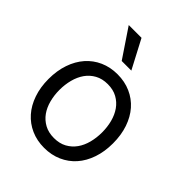

<svg xmlns="http://www.w3.org/2000/svg" viewBox="-222 -907 1041 1041"><g transform="rotate(45 298.5 -386.5)"><path d="M298.3 11.4Q242.9 11.4 197.4 -8.9Q152 -29.1 119.5 -65.9Q87 -102.6 69.1 -154.7Q51.1 -206.7 51.1 -269.9Q51.1 -333.8 69.1 -386Q87 -438.2 119.5 -475.1Q152 -512.1 197.4 -532.3Q242.9 -552.6 298.3 -552.6Q353.7 -552.6 399.3 -532.3Q445 -512.1 477.5 -475.1Q509.9 -438.2 527.7 -386Q545.5 -333.8 545.5 -269.9Q545.5 -206.7 527.7 -154.7Q509.9 -102.6 477.5 -65.9Q445 -29.1 399.3 -8.9Q353.7 11.4 298.3 11.4ZM298.3 -63.9Q340.6 -63.9 371.3 -80.8Q402 -97.7 422.1 -125.9Q442.1 -154.1 451.9 -191.6Q461.6 -229 461.6 -269.9Q461.6 -311.1 451.9 -348.5Q442.1 -386 422.1 -414.6Q402 -443.2 371.3 -460.2Q340.6 -477.3 298.3 -477.3Q256.4 -477.3 225.5 -460.2Q194.6 -443.2 174.5 -414.6Q154.5 -386 144.7 -348.5Q134.9 -311.1 134.9 -269.9Q134.9 -229 144.7 -191.6Q154.5 -154.1 174.5 -125.9Q194.6 -97.7 225.5 -80.8Q256.4 -63.9 298.3 -63.9ZM152 -784.1H250L336.6 -619.3H262.8Z"/></g></svg>

Font: Fast_Sans-Dotted
Style: Regular
Weight: 400
Version: Version 3.018